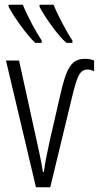

<svg xmlns="http://www.w3.org/2000/svg" viewBox="-20 -786 415 806"><path d="M205 -766H146V-758C166 -717 225 -634 259 -606H284V-616C263 -646 221 -725 205 -766ZM76 -766H16V-758C37 -716 96 -635 128 -606H155V-616C133 -648 96 -716 76 -766ZM337 -539C281 -539 259 -505 232 -383L189 -196C178 -146 169 -102 164 -64H160C153 -110 144 -151 134 -195L60 -532H5L131 0H191L283 -381C305 -471 316 -493 347 -494C356 -494 365 -492 375 -487V-532C365 -536 354 -539 337 -539Z"/></svg>

Font: Noto Sans Display Condensed Light
Style: Regular
Weight: 300
Width: 3
Designer: Monotype Design Team
Foundry: Monotype Imaging Inc.
Version: Version 1.900